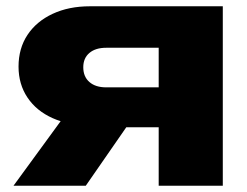

<svg xmlns="http://www.w3.org/2000/svg" viewBox="-20 -591 785 611"><path d="M541 -313V-186H268L266 -192Q199 -192 147.5 -215Q96 -238 67.5 -280.5Q39 -323 39 -379Q39 -437 67.5 -480Q96 -523 147.5 -547Q199 -571 266 -571H689V0H485V-521L541 -439H318Q284 -439 264.5 -422.5Q245 -406 245 -377Q245 -347 264.5 -330Q284 -313 318 -313ZM438 -267 253 0H23L218 -267Z"/></svg>

Font: Unbounded
Style: Bold
Weight: 700
Designer: Luke Prowse, Jean-Baptiste Morizot, Fátima Lázaro, Florian Runge
Foundry: NaN
Version: Version 1.700